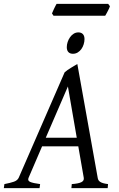

<svg xmlns="http://www.w3.org/2000/svg" viewBox="-37 -975 617 995"><path d="M181.2 -216.8 111.3 -54.2Q104.5 -39.1 118.9 -32.5Q133.3 -25.9 170.9 -21L168 0H-17.1L-14.2 -21Q16.6 -26.9 35.2 -33.4Q53.7 -40 60.1 -54.2L297.9 -600.1Q304.2 -606 313 -612.1Q321.8 -618.2 331.1 -623.8Q340.3 -629.4 348.9 -634.5Q357.4 -639.6 363.8 -643.1L469.2 -54.2Q470.2 -47.4 472.9 -42.2Q475.6 -37.1 481.4 -33Q487.3 -28.8 497.3 -25.9Q507.3 -22.9 522.9 -21L521 0H333L335 -21Q369.6 -23.4 384.8 -31Q399.9 -38.6 397 -54.2L368.7 -216.8ZM360.8 -261.2 314.9 -526.9 200.2 -261.2ZM400.9 -772.5Q400.9 -758.8 396.7 -745.4Q392.6 -731.9 384.8 -720.9Q377 -710 365.7 -703.1Q354.5 -696.3 340.8 -696.3Q325.7 -696.3 317.4 -705.1Q309.1 -713.9 309.1 -730.5Q309.1 -743.7 313.5 -757.1Q317.9 -770.5 325.7 -781.7Q333.5 -793 344.5 -800Q355.5 -807.1 369.1 -807.1Q384.3 -807.1 392.6 -798.1Q400.9 -789.1 400.9 -772.5ZM532.7 -942.9Q531.2 -937.5 528.1 -930.7Q524.9 -923.8 521.2 -917Q517.6 -910.2 514.2 -903.8Q510.7 -897.5 508.3 -893.6H240.2L232.4 -905.3Q234.4 -910.2 237.3 -916.7Q240.2 -923.3 243.4 -930.2Q246.6 -937 250 -943.6Q253.4 -950.2 256.3 -955.1H523.4Z"/></svg>

Font: Gentium Plus Afr
Style: Italic
Weight: 400
Italic angle: -8°
Designer: J. Victor Gaultney, Annie Olsen, Iska Routamaa, Becca Hirsbrunner
Foundry: SIL International
Version: Version 5.000